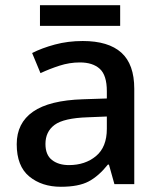

<svg xmlns="http://www.w3.org/2000/svg" viewBox="-20 -705 612 735"><path d="M297 -548Q395 -548 444.5 -503.5Q494 -459 494 -365V0H418L397 -75H393Q358 -31 319.5 -10.5Q281 10 213 10Q140 10 92 -29.5Q44 -69 44 -153Q44 -234 106.5 -277.5Q169 -321 298 -325L389 -328V-356Q389 -417 362 -441.5Q335 -466 286 -466Q246 -466 207.5 -453.5Q169 -441 135 -425L103 -502Q140 -521 190 -534.5Q240 -548 297 -548ZM316 -256Q224 -253 189 -227Q154 -201 154 -154Q154 -112 179 -92.5Q204 -73 244 -73Q306 -73 347.5 -107.5Q389 -142 389 -212V-259ZM440 -685V-606H133V-685Z"/></svg>

Font: Noto Sans Thai Looped Medium
Style: Regular
Weight: 500
Designer: Sasikarn Vongin, Ben Mitchell
Foundry: The Fontpad Ltd
Version: Version 1.001; ttfautohint (v1.8.4.7-5d5b)